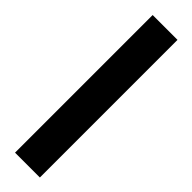

<svg xmlns="http://www.w3.org/2000/svg" viewBox="1 -60 366 366"><g transform="rotate(-45 184.5 123.5)"><path d="M-1 90V157H370V90Z"/></g></svg>

Font: Noto Sans Gurmukhi SemiCondensed
Style: Regular
Weight: 400
Width: 4
Designer: Jelle Bosma - Monotype Design Team
Foundry: Monotype Imaging Inc.
Version: Version 2.004